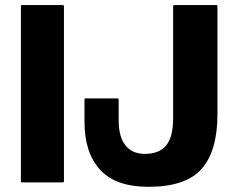

<svg xmlns="http://www.w3.org/2000/svg" viewBox="-20 -720 936 758"><path d="M668.5 -700H833.5Q838.5 -700 838.5 -695V-269Q838.5 -124.5 776.2 -53.5Q714 17.5 566 17.5Q436.5 17.5 375 -50Q313.5 -117.5 313.5 -239V-326.5Q313.5 -331.5 318.5 -331.5H443.5Q448.5 -331.5 448.5 -326.5V-244Q448.5 -180 475.2 -146.2Q502 -112.5 552 -112.5Q608.5 -112.5 636 -145.8Q663.5 -179 663.5 -254V-695Q663.5 -700 668.5 -700ZM67.5 -700H227.5Q232.5 -700 232.5 -695V-5Q232.5 0 227.5 0H67.5Q62.5 0 62.5 -5V-695Q62.5 -700 67.5 -700Z"/></svg>

Font: MFEK Sans
Style: Bold
Weight: 700
Designer: Owen Earl
Foundry: indestructible type*
Version: Version 0.001; ttfautohint (v1.8.4.7-5d5b)